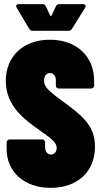

<svg xmlns="http://www.w3.org/2000/svg" viewBox="-20 -900 484 928"><path d="M61 -862 121 -761C125 -754 131 -751 139 -751H310C318 -751 324 -754 328 -761L391 -862C393 -865 394 -868 394 -871C394 -876 389 -880 381 -880H267C259 -880 253 -876 250 -869L230 -826C228 -822 224 -822 222 -826L202 -869C199 -876 193 -880 185 -880H71C63 -880 58 -877 58 -871C58 -868 59 -865 61 -862ZM225 8C352 8 439 -68 439 -191C439 -294 378 -341 273 -418C209 -465 193 -483 193 -510C193 -532 204 -547 221 -547C238 -547 250 -533 250 -513V-487C250 -478 256 -472 265 -472H420C429 -472 435 -478 435 -487V-509C435 -628 350 -708 221 -708C93 -708 8 -628 8 -509C8 -386 100 -321 171 -271C236 -225 254 -209 254 -185C254 -166 242 -153 226 -153C210 -153 198 -167 198 -189V-211C198 -220 192 -226 183 -226H27C18 -226 12 -220 12 -211V-180C12 -70 96 8 225 8Z"/></svg>

Font: Barlow Condensed Black
Style: Regular
Weight: 900
Width: 3
Designer: Jeremy Tribby
Foundry: Tribby Type
Version: Version 1.422;hotconv 1.0.109;makeotfexe 2.5.65596